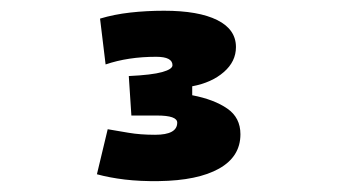

<svg xmlns="http://www.w3.org/2000/svg" viewBox="-20 -723 626 356"><path d="M274.4 -387.2Q240.2 -386.7 211.4 -390.1Q182.6 -393.6 159.7 -399.9L179.7 -483.4Q196.8 -480.5 218.5 -476.8Q240.2 -473.1 267.6 -473.1Q308.6 -473.1 308.6 -495.6Q308.6 -508.8 271 -508.8H223.6L218.8 -582Q261.7 -584 280.8 -589.4Q299.8 -594.7 299.8 -602.1Q299.8 -617.7 269.5 -617.7Q217.3 -617.7 175.8 -603.5L165.5 -688.5Q191.4 -696.3 221.4 -699.7Q251.5 -703.1 284.2 -703.1Q348.1 -703.1 382.8 -685.8Q417.5 -668.5 417.5 -635.7Q417.5 -608.9 395 -589.4Q372.6 -569.8 336.4 -563V-546.4Q377 -538.6 401.4 -521.7Q425.8 -504.9 425.8 -474.1Q425.8 -432.6 386.2 -410.4Q346.7 -388.2 274.4 -387.2Z"/></svg>

Font: Cascadia Code NF
Style: Bold
Weight: 700
Monospace: yes
Designer: Aaron Bell
Foundry: Saja Typeworks
Version: Version 2404.023; ttfautohint (v1.8.4)